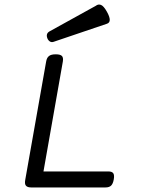

<svg xmlns="http://www.w3.org/2000/svg" viewBox="-20 -823 640 843"><path d="M224.1 -584.5Q204.6 -584.5 195.1 -577.1Q185.5 -569.8 182.6 -552.7L90.8 -33.2Q87.4 -15.1 94 -7.6Q100.6 0 117.2 0H442.9Q459.5 0 467.8 -8.1Q476.1 -16.1 479.5 -35.2Q482.9 -54.2 477.3 -62.3Q471.7 -70.3 455.1 -70.3H170.9L255.9 -552.7Q258.8 -569.8 252 -577.1Q245.1 -584.5 225.1 -584.5ZM197.3 -685.1Q180.2 -675.3 188 -654.8Q191.4 -646 198.7 -641.1Q206.1 -636.2 214.8 -639.2L449.7 -718.8Q474.1 -727.1 449.7 -771Q435.5 -796.4 423.6 -801.3Q411.6 -806.2 400.4 -797.4Z"/></svg>

Font: Courier Prime Code
Style: Italic
Weight: 400
Italic angle: -10°
Designer: Alan Dague-Greene
Foundry: Quote-Unquote Apps
Version: Version 3.18